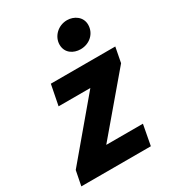

<svg xmlns="http://www.w3.org/2000/svg" viewBox="-186 -819 826 916"><g transform="rotate(-30 227.0 -360.5)"><path d="M-10 0H373L394 -112H192L448 -414L464 -497H109L87 -385H262L6 -81ZM315 -568C365 -568 404 -604 404 -652C404 -696 365 -721 327 -721C277 -721 238 -682 238 -637C238 -591 276 -568 315 -568Z"/></g></svg>

Font: Source Sans Pro
Style: Bold Italic
Weight: 700
Italic angle: -11°
Designer: Paul D. Hunt
Foundry: Adobe Systems Incorporated
Version: Version 3.006;hotconv 1.0.111;makeotfexe 2.5.65597